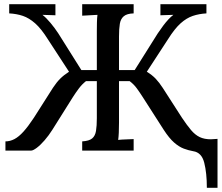

<svg xmlns="http://www.w3.org/2000/svg" viewBox="-20 -720 1060 918"><path d="M969 178Q969 107 956.5 58Q944 9 904 3Q881 -1 858.5 -9.5Q836 -18 812.5 -38.5Q789 -59 763 -99L663 -255Q649 -277 634.5 -297Q620 -317 600 -332H549V-134Q549 -107 548 -85.5Q547 -64 545 -51Q563 -53 583 -53.5Q603 -54 619 -55V0H373V-44Q406 -46 420.5 -58Q435 -70 439 -94Q443 -118 443 -155V-332H391Q372 -317 357 -297Q342 -277 328 -255L230 -99Q213 -72 193 -49Q173 -26 155.5 -13Q138 0 129 0H6V-44Q28 -44 49 -55Q70 -66 92.5 -91Q115 -116 142 -157L233 -300Q250 -326 267.5 -343.5Q285 -361 310 -377L209 -532Q177 -583 148 -608.5Q119 -634 89.5 -644Q60 -654 24 -656V-700H245V-647Q231 -648 214.5 -648Q198 -648 183 -649Q201 -635 221.5 -610.5Q242 -586 259 -560L369 -385H443V-571Q443 -593 443.5 -613.5Q444 -634 446 -649Q429 -648 409 -647Q389 -646 373 -645V-700H619V-656Q587 -655 572 -642.5Q557 -630 553 -606.5Q549 -583 549 -545V-385H624L734 -560Q748 -581 760.5 -597.5Q773 -614 785 -627Q797 -640 809 -649Q794 -648 777.5 -648Q761 -648 747 -647V-700H967V-656Q932 -654 902 -644Q872 -634 843.5 -608.5Q815 -583 783 -532L682 -377Q708 -361 724.5 -343.5Q741 -326 758 -300L850 -157Q874 -121 893.5 -98Q913 -75 935 -64.5Q957 -54 988 -54L1020 -56V178Z"/></svg>

Font: Lora Medium
Style: Regular
Weight: 500
Designer: Olga Karpushina, Alexei Vanyashin (Cyrillic)
Foundry: Cyreal
Version: Version 3.004